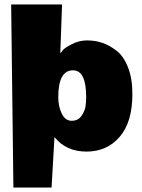

<svg xmlns="http://www.w3.org/2000/svg" viewBox="-20 -669 638 860"><path d="M573 -248Q573 -122 516 -56Q459 10 367.5 10Q276 10 224 -55L211 171H40L30 -649H258L250 -430Q254 -436 263 -446Q272 -456 303.5 -472Q335 -488 370.5 -488Q406 -488 438.5 -477Q471 -466 502.5 -441.5Q534 -417 553.5 -367Q573 -317 573 -248ZM307 -354Q241 -354 241 -234Q241 -193 256.5 -160.5Q272 -128 301 -128Q330 -128 345 -150Q360 -172 363 -192Q366 -212 366 -234Q366 -354 307 -354Z"/></svg>

Font: Wendy One
Style: Regular
Weight: 400
Designer: Alejandro Inler
Foundry: Alejandro Inler
Version: 1.001